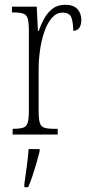

<svg xmlns="http://www.w3.org/2000/svg" viewBox="-20 -564 372 805"><path d="M33 0V-24H35Q62 -24 76.5 -28.5Q91 -33 96 -49Q101 -65 101 -100V-437Q101 -471 96 -487Q91 -503 76 -507.5Q61 -512 33 -512H30V-536H134L139 -434H142Q151 -459 164.5 -484.5Q178 -510 199.5 -527Q221 -544 253 -544Q288 -544 304.5 -526Q321 -508 321 -480Q321 -461 313 -448Q305 -435 287 -435Q287 -466 280 -488.5Q273 -511 242 -511Q217 -511 198 -489.5Q179 -468 166.5 -432.5Q154 -397 148 -355.5Q142 -314 142 -274V-99Q142 -64 147 -48.5Q152 -33 166 -28.5Q180 -24 209 -24H222V0ZM82 208Q87 172 92 136Q97 100 100 61H146V71Q141 92 133 119.5Q125 147 116 174Q107 201 98 221H82Z"/></svg>

Font: Noto Serif Ethiopic ExtraCondensed ExtraLight
Style: Regular
Weight: 200
Width: 2
Designer: Monotype Design Team
Foundry: Monotype Imaging Inc.
Version: Version 2.102; ttfautohint (v1.8.4.7-5d5b)